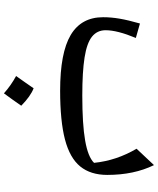

<svg xmlns="http://www.w3.org/2000/svg" viewBox="60 -538 750 909"><g transform="rotate(90 434.5 -83.0)"><path d="M750.5 -153.8Q739.7 -259.8 683.6 -355L761.2 -437.5Q807.6 -342.8 807.6 -216.3Q807.6 -137.7 767.6 -88.4Q727.5 -39.1 639.9 -16.1Q552.2 6.8 408.7 6.8Q229.5 6.8 145.3 -43.2Q61 -93.3 61 -196.8Q61 -234.9 67.9 -274.9Q74.7 -314.9 90.8 -371.1L159.2 -351.6Q122.6 -263.7 122.6 -208.5Q122.6 -168.5 153.1 -144Q183.6 -119.6 251.5 -108.9Q319.3 -98.1 431.6 -98.1Q567.9 -98.1 645 -111.6Q722.2 -125 750.5 -153.8ZM397.5 132.3Q435.5 147 480 190.9Q465.8 211.4 451.4 231.7Q437 252 421.4 272.9Q384.3 239.7 339.4 215.3Q354.5 193.8 368.7 173.8Q382.8 153.8 397.5 132.3Z"/></g></svg>

Font: Pinar DS1 Medium
Style: Regular
Weight: 500
Designer: Amin Abedi
Version: Version 3.000